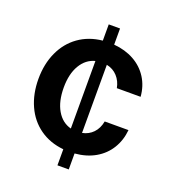

<svg xmlns="http://www.w3.org/2000/svg" viewBox="-130 -806 813 905"><g transform="rotate(20 276.5 -353.5)"><path d="M260.7 -80.6Q191.9 -87.4 141.4 -123.3Q90.8 -159.2 64 -218.5Q37.1 -277.8 37.1 -352.5Q37.1 -427.7 64.5 -487.3Q91.8 -546.9 142.3 -582.8Q192.9 -618.7 260.7 -625.5V-707H317.4V-626Q374.5 -621.1 418.5 -596.7Q462.4 -572.3 488.5 -531.2Q514.6 -490.2 518.6 -437.5H399.4Q393.1 -471.2 371.8 -494.6Q350.6 -518.1 317.4 -524.9V-183.1Q349.6 -189.5 371.1 -211.9Q392.6 -234.4 399.4 -270.5H518.6Q513.7 -218.3 488.3 -176.8Q462.9 -135.3 419.2 -110.1Q375.5 -85 317.4 -80.1V0H260.7ZM260.7 -184.6V-523.4Q215.3 -511.7 189.2 -467.5Q163.1 -423.3 163.1 -355.5Q163.1 -285.6 189.2 -241Q215.3 -196.3 260.7 -184.6Z"/></g></svg>

Font: Pretendard SemiBold
Style: Regular
Weight: 600
Designer: Base glyphs from Inter by Rasmus Andersson; Hangeul glyphs from Noto Sans CJK(Source Han Sans) by Jang Soo-young and Kan
Foundry: Kil Hyung-jin
Version: Version 1.309